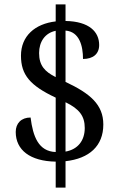

<svg xmlns="http://www.w3.org/2000/svg" viewBox="-20 -780 556 879"><path d="M235 -40V79H280V-42C389 -54 453 -112 453 -210C453 -301 393 -352 280 -405V-640C344 -635 360 -569 360 -510C406 -510 434 -533 434 -574C434 -634 389 -682 280 -684V-760H235V-682C140 -671 76 -615 76 -525C76 -437 118 -388 235 -333V-84C156 -87 131 -155 120 -242C77 -242 52 -215 52 -176C52 -93 118 -42 235 -40ZM235 -639V-427C185 -452 159 -480 159 -537C159 -589 186 -629 235 -639ZM280 -86V-312C344 -281 368 -248 368 -194C368 -137 337 -96 280 -86Z"/></svg>

Font: Noto Serif Thai SemiCondensed
Style: Regular
Weight: 400
Width: 4
Designer: Monotype Design Team
Foundry: Monotype Imaging Inc.
Version: Version 2.002